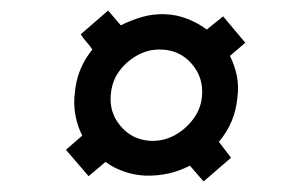

<svg xmlns="http://www.w3.org/2000/svg" viewBox="-20 -541 545 364"><path d="M416 -435Q425 -417 429 -397Q433 -377 430 -356Q428 -332 419 -311Q410 -290 395 -272L418 -242L366 -197Q359 -205 352.5 -212.5Q346 -220 340 -227Q302 -207 256 -208Q234 -209 214.5 -216Q195 -223 180 -234L148 -207L105 -257L136 -284Q127 -301 123 -322.5Q119 -344 122 -366Q124 -389 132.5 -409.5Q141 -430 155 -447Q150 -455 144 -461.5Q138 -468 133 -476L185 -521L209 -493Q229 -503 250 -509Q271 -515 294 -514Q316 -513 336 -505Q356 -497 372 -485L403 -510L445 -460ZM190 -361Q187 -327 209 -301.5Q231 -276 265 -274Q290 -273 311 -284.5Q332 -296 346.5 -315.5Q361 -335 363 -359Q366 -394 343.5 -420Q321 -446 286 -447Q262 -448 241 -436.5Q220 -425 206 -406Q192 -387 190 -361Z"/></svg>

Font: Josefin Sans Thin SemiBold
Style: Italic
Weight: 600
Italic angle: -7°
Version: Version 2.000